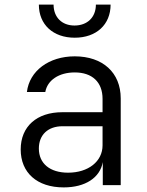

<svg xmlns="http://www.w3.org/2000/svg" viewBox="-20 -805 640 835"><path d="M305 -641C399 -641 461 -698 461 -785H397C397 -730 360 -694 304 -694C249 -694 213 -730 213 -785H149C149 -698 211 -641 305 -641ZM305 -560C193 -560 108 -497 97 -405H177C186 -456 236 -490 305 -490C381 -490 426 -448 426 -375V-317H251C140 -317 70 -255 70 -155C70 -54 141 10 257 10C351 10 415 -32 427 -100V0H505V-377C505 -489 427 -560 305 -560ZM276 -54C197 -54 149 -94 149 -159C149 -219 189 -256 252 -256H426V-173C426 -103 364 -54 276 -54Z"/></svg>

Font: Tekne LDO Light
Style: Regular
Weight: 300
Monospace: yes
Designer: Alessio Laiso, Mario Rullo, Paolo Rosset
Foundry: Alessio Laiso
Version: Version 1.000;hotconv 1.0.109;makeotfexe 2.5.65596